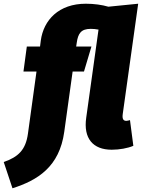

<svg xmlns="http://www.w3.org/2000/svg" viewBox="-111 -784 762 1031"><path d="M567 -135C554 -135 544 -142 548 -171L631 -764L471 -748C437 -758 394 -764 350 -764C205 -764 123 -677 108 -566L104 -534H33L15 -400H85L39 -66C27 21 -13 59 -91 86L-44 227C91 184 208 112 234 -76L279 -400H340L380 -534H298L301 -554C308 -604 324 -629 376 -629C388 -629 403 -628 418 -625L352 -152C336 -41 388 20 489 20C530 20 575 12 605 -1L587 -139C580 -137 572 -135 567 -135Z"/></svg>

Font: Fira Sans Heavy
Style: Italic
Weight: 900
Italic angle: -8°
Designer: bBox Type GmbH & Carrois Corporate GbR & Edenspiekermann AG
Foundry: bBox Type GmbH & Carrois Corporate GbR & Edenspiekermann AG
Version: Version 4.301;PS 004.301;hotconv 1.0.88;makeotf.lib2.5.64775